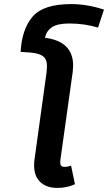

<svg xmlns="http://www.w3.org/2000/svg" viewBox="-20 -905 529 940"><path d="M200 -720Q338 -703 338 -584Q338 -575 336 -553L276 -125Q275 -119 275 -110Q275 -98 280 -93Q285 -88 296 -88Q312 -88 328 -94L347 -3Q308 15 261 15Q207 15 177 -14Q147 -43 147 -95Q147 -115 149 -125L208 -551Q210 -573 210 -580Q210 -608 198 -622.5Q186 -637 159 -643Q132 -649 81 -651Q87 -763 140 -824Q193 -885 328 -885Q406 -885 489 -858L460 -770Q393 -790 319 -790Q261 -790 234 -771.5Q207 -753 200 -720Z"/></svg>

Font: FiraGO Medium
Style: Italic
Weight: 500
Italic angle: -8°
Designer: bBox Type GmbH
Foundry: bBox Type GmbH
Version: Version 1.001